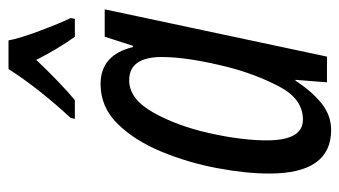

<svg xmlns="http://www.w3.org/2000/svg" viewBox="-198 -610 818 463"><g transform="rotate(-90 211.5 -379.0)"><path d="M129 10Q164 10 193 -13Q222 -36 248 -76H250L244 0H306L420 -536H354L332 -468H329Q310 -546 240 -546Q184 -546 143.5 -504.5Q103 -463 76.5 -398.5Q50 -334 37 -264.5Q24 -195 24 -139Q24 10 129 10ZM154 -58Q104 -58 104 -145Q104 -206 121.5 -284Q139 -362 171.5 -419.5Q204 -477 249 -477Q305 -477 305 -398Q305 -336 281 -240Q264 -173 234 -115.5Q204 -58 154 -58ZM156 -608H201Q241 -641 298 -701Q312 -674 326 -650.5Q340 -627 354 -608H397L399 -618Q386 -645 368 -693Q350 -741 345 -768H276Q231 -697 158 -618Z"/></g></svg>

Font: Noto Sans UI Condensed
Style: Italic
Weight: 400
Width: 3
Italic angle: -12°
Designer: Monotype Design Team
Foundry: Monotype Imaging Inc.
Version: Version 1.901